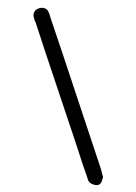

<svg xmlns="http://www.w3.org/2000/svg" viewBox="-85 -652 505 711"><g transform="rotate(10 168.0 -296.0)"><path d="M-10.7 -579.1Q-8.8 -588.9 1 -595.2Q10.7 -601.6 19.5 -601.6Q33.2 -601.6 39.6 -593.3Q45.9 -585 50.8 -574.2L53.7 -568.4Q85 -511.7 116.7 -453.1Q148.4 -394.5 182.6 -331.1Q216.8 -267.6 254.4 -198.2Q292 -128.9 334 -50.8Q335.9 -45.9 338.4 -41Q340.8 -36.1 342.8 -31.2L345.7 -25.4L346.7 -22.5V-19.5Q345.7 -18.6 345.7 -16.6Q345.7 -5.9 341.3 2Q336.9 9.8 325.2 10.7Q311.5 10.7 303.2 6.3Q294.9 2 290 -10.7L263.7 -57.6L237.3 -107.4L216.8 -145.5Q164.1 -243.2 109.9 -342.3Q55.7 -441.4 2.9 -541Q1 -544.9 -2 -547.9Q-5.9 -554.7 -9.3 -562.5Q-12.7 -570.3 -10.7 -579.1Z"/></g></svg>

Font: Scriphy
Style: Regular
Weight: 400
Designer: Ala M. Lockhart
Foundry: Ala M. Lockhart
Version: Version 1.0 2021